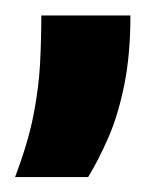

<svg xmlns="http://www.w3.org/2000/svg" viewBox="-40 -109 196 251"><path d="M-20.3 122.5Q-3.5 78.2 3.7 41.8Q10.8 5.3 12.4 -26.2Q14 -57.8 14 -88.8H130.5Q130.5 -37.8 122.5 1.8Q114.5 41.5 101.6 71Q88.7 100.5 75.2 122.5Z"/></svg>

Font: Bricolage Grotesque 96pt ExtraBold Condensed
Style: Regular
Weight: 800
Width: 3
Version: Version 1.001;gftools[0.9.33.dev8+g029e19f]